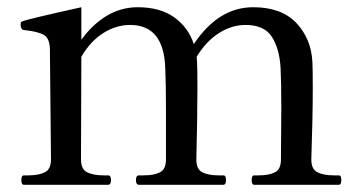

<svg xmlns="http://www.w3.org/2000/svg" viewBox="-20 -511 997 531"><path d="M917 -26Q924 -26 924 -13Q924 0 917 0H683Q676 0 676 -13Q676 -26 683 -26H695Q724 -26 740.5 -34.5Q757 -43 757 -70L758 -213Q758 -281 756 -323Q753 -376 732 -409Q711 -442 659 -442Q621 -442 585.5 -419.5Q550 -397 524 -354L525 -339Q526 -321 526 -268Q526 -187 523 -70Q523 -43 539.5 -34.5Q556 -26 585 -26H598Q605 -26 605 -13Q605 0 598 0H364Q356 0 356 -13Q356 -26 364 -26H377Q406 -26 422.5 -34.5Q439 -43 439 -70V-209Q439 -281 437 -323Q433 -442 340 -442Q301 -442 265.5 -419.5Q230 -397 205 -354L204 -70Q204 -43 221 -34.5Q238 -26 267 -26H279Q287 -26 287 -13Q287 0 279 0H46Q39 0 39 -13Q39 -26 46 -26H58Q87 -26 104 -34.5Q121 -43 121 -70L118 -376Q117 -406 100.5 -415Q84 -424 46 -428Q37 -429 37 -444Q37 -451 42 -452Q56 -458 205 -491V-401Q236 -444 275.5 -467.5Q315 -491 361 -491Q423 -491 462 -463Q501 -435 516 -389Q584 -491 680 -491Q759 -491 800 -447Q841 -403 844 -339Q845 -321 845 -268Q845 -187 841 -70Q841 -43 858 -34.5Q875 -26 904 -26Z"/></svg>

Font: Shippori Mincho Medium
Style: Regular
Weight: 500
Designer: FONTDASU
Foundry: FONTDASU / Google Inc. / but / Adobe
Version: Version 3.110; ttfautohint (v1.8.3)